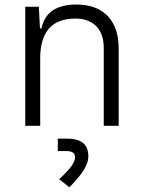

<svg xmlns="http://www.w3.org/2000/svg" viewBox="-20 -547 626 835"><path d="M431.2 0H496.1V-336.9C496.1 -458 429.2 -527.3 313 -527.3C225.1 -527.3 175.3 -493.2 160.6 -423.8H153.8L148.9 -517.6H89.8V0H154.8V-292.5C154.8 -409.2 206.5 -466.3 307.6 -466.3C385.3 -466.3 431.2 -420.4 431.2 -338.4ZM281.7 267.6C338.4 210.4 364.3 168.5 364.3 133.8C364.3 80.1 334 55.7 268.1 55.7H231.4V109.9H266.6C293.9 109.9 306.6 118.2 306.6 137.2C306.6 158.7 285.2 188.5 237.3 232.4Z"/></svg>

Font: Cascadia Code Light
Style: Regular
Weight: 300
Monospace: yes
Designer: Aaron Bell
Foundry: Saja Typeworks
Version: Version 2404.023